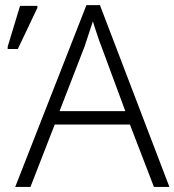

<svg xmlns="http://www.w3.org/2000/svg" viewBox="-20 -737 688 757"><path d="M647.9 0 374 -716.8H320.8L40 0H100.1L195.8 -246.1H492.2L586.9 0ZM50.3 -543.9 127.4 -706.1V-713.9H59.1L10.3 -553.2V-543.9ZM474.1 -298.8H214.8L314 -555.2C321.8 -580.6 335 -617.2 346.2 -652.8C350.6 -637.7 356.4 -620.1 363.3 -600.1C369.6 -580.1 375 -565.4 378.9 -556.2Z"/></svg>

Font: Noto Reveo Sans
Style: Regular
Weight: 300
Designer: Monotype Design Team
Foundry: Monotype Imaging Inc.
Version: Version 2.007